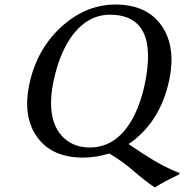

<svg xmlns="http://www.w3.org/2000/svg" viewBox="-20 -678 804 838"><path d="M460.4 -613.8Q354 -613.8 282.7 -504.4Q237.3 -433.6 214.4 -327.1Q177.7 -154.8 257.3 -77.1Q302.2 -34.7 371.1 -34.2Q495.1 -34.2 565.9 -173.8Q595.2 -232.4 611.8 -310.1Q674.8 -612.8 460.4 -613.8ZM541 -49.3Q552.7 -42 579.1 -23.9Q685.5 48.3 763.7 77.1L762.2 83Q689 118.2 656.2 140.1Q615.2 113.8 558.1 64Q515.6 27.3 457 -8.3Q401.4 9.8 341.8 9.8Q203.1 9.8 138.7 -84.5Q79.1 -172.9 107.9 -310.1Q141.6 -468.3 255.4 -567.9Q358.9 -657.7 482.9 -658.2Q627 -658.2 690.9 -557.6Q747.6 -467.3 718.8 -329.1Q681.2 -153.3 557.1 -60.5Q548.3 -54.2 541 -49.3Z"/></svg>

Font: Linux Biolinum Capitals O
Style: Italic Samll Caps
Weight: 400
Italic angle: -12°
Designer: Philipp H. Poll
Foundry: Philipp H. Poll
Version: Version 0.6.2